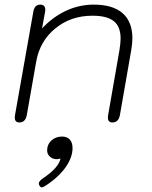

<svg xmlns="http://www.w3.org/2000/svg" viewBox="-20 -520 659 831"><path d="M44 -11Q44 -18 45 -22L124 -468Q129 -500 154 -500Q176 -500 176 -477L175 -468L162 -397Q209 -447 266 -473.5Q323 -500 386 -500Q468 -500 510.5 -463Q553 -426 553 -354Q553 -333 548 -303L499 -22Q493 10 467 10Q447 10 447 -11Q447 -18 448 -22L497 -303Q502 -335 502 -353Q502 -405 472.5 -428.5Q443 -452 380 -452Q287 -452 220 -397.5Q153 -343 137 -255L96 -22Q90 10 64 10Q44 10 44 -11ZM148 274Q148 264 167 251Q234 206 242 166Q233 169 225 169Q208 169 196 158Q184 147 184 131Q184 105 202.5 88Q221 71 249 71Q270 71 282 84Q294 97 294 121Q294 159 267 199.5Q240 240 193 273Q182 281 173.5 286Q165 291 160 291Q156 291 151 284Q148 278 148 274Z"/></svg>

Font: Kodchasan ExtraLight
Style: Italic
Weight: 275
Italic angle: -10°
Version: Version 1.000; ttfautohint (v1.6)